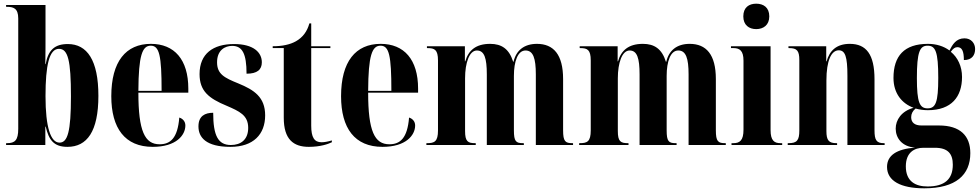

<svg xmlns="http://www.w3.org/2000/svg" viewBox="-20 -787 5312 1042"><path d="M346 10C452 10 514 -73 514 -267C514 -460 453 -548 348 -548C277 -548 241 -515 228 -439H226C227 -502 227 -546 227 -585V-760H13V-750H16C52 -750 79 -743 79 -687V-88C79 -26 61 -10 18 -10H13V0H226V-100H228C245 -27 272 10 346 10ZM303 -13C255 -13 227 -96 227 -265C227 -433 247 -522 300 -522C349 -522 365 -459 365 -264C365 -72 347 -13 303 -13Z M809 10C936 10 986 -53 986 -106C986 -128 972 -143 953 -149C944 -36 904 -4 846 -4C766 -4 731 -75 731 -284H1002V-306C1002 -464 926 -549 799 -549C663 -549 584 -453 584 -265C584 -91 658 10 809 10ZM731 -294C732 -486 752 -539 798 -539C845 -539 857 -486 857 -294Z M1231 10C1355 10 1419 -58 1419 -161C1419 -260 1359 -299 1274 -334C1197 -365 1158 -385 1158 -449C1158 -515 1201 -538 1240 -538C1295 -538 1318 -496 1318 -387C1376 -387 1401 -409 1401 -449C1401 -501 1358 -548 1250 -548C1137 -548 1063 -496 1063 -385C1063 -293 1113 -253 1210 -213C1279 -183 1327 -162 1327 -93C1327 -30 1288 0 1233 0C1164 0 1137 -50 1137 -175C1093 -175 1057 -158 1057 -101C1057 -42 1097 10 1231 10Z M1656 10C1718 10 1761 -5 1781 -15V-25C1758 -18 1740 -15 1725 -15C1686 -15 1669 -41 1669 -105V-526H1773V-536H1669V-660H1659C1647 -616 1623 -584 1586 -563C1554 -545 1512 -536 1460 -536V-526H1520V-148C1520 -31 1572 10 1656 10Z M2056 10C2183 10 2233 -53 2233 -106C2233 -128 2219 -143 2200 -149C2191 -36 2151 -4 2093 -4C2013 -4 1978 -75 1978 -284H2249V-306C2249 -464 2173 -549 2046 -549C1910 -549 1831 -453 1831 -265C1831 -91 1905 10 2056 10ZM1978 -294C1979 -486 1999 -539 2045 -539C2092 -539 2104 -486 2104 -294Z M2294 0H2562V-10H2559C2519 -10 2504 -19 2504 -76V-362C2504 -446 2527 -513 2568 -513C2609 -513 2622 -471 2622 -383V0H2823V-10H2819C2780 -10 2769 -19 2769 -80V-375C2769 -454 2790 -513 2832 -513C2874 -513 2888 -470 2888 -383V0H3090V-10H3087C3048 -10 3036 -19 3036 -80V-358C3036 -491 2984 -549 2894 -549C2824 -549 2781 -513 2767 -452H2765C2743 -522 2702 -549 2640 -549C2562 -549 2522 -513 2505 -454H2503V-536H2297V-526H2300C2339 -526 2357 -517 2357 -459V-79C2357 -19 2338 -10 2298 -10H2294Z M3123 0H3391V-10H3388C3348 -10 3333 -19 3333 -76V-362C3333 -446 3356 -513 3397 -513C3438 -513 3451 -471 3451 -383V0H3652V-10H3648C3609 -10 3598 -19 3598 -80V-375C3598 -454 3619 -513 3661 -513C3703 -513 3717 -470 3717 -383V0H3919V-10H3916C3877 -10 3865 -19 3865 -80V-358C3865 -491 3813 -549 3723 -549C3653 -549 3610 -513 3596 -452H3594C3572 -522 3531 -549 3469 -549C3391 -549 3351 -513 3334 -454H3332V-536H3126V-526H3129C3168 -526 3186 -517 3186 -459V-79C3186 -19 3167 -10 3127 -10H3123Z M4084 -629C4123 -629 4155 -651 4155 -698C4155 -747 4123 -767 4084 -767C4045 -767 4014 -747 4014 -698C4014 -651 4045 -629 4084 -629ZM3950 0H4225V-10H4216C4182 -10 4162 -24 4162 -81V-536H3947V-526H3961C3994 -526 4015 -512 4015 -458V-83C4015 -25 3995 -10 3960 -10H3950Z M4255 0H4523V-10H4520C4478 -10 4465 -25 4465 -76V-350C4465 -459 4492 -514 4532 -514C4567 -514 4579 -479 4579 -376V0H4781V-10H4777C4737 -10 4726 -26 4726 -80V-357C4726 -492 4681 -549 4592 -549C4520 -549 4482 -512 4466 -454H4464V-536H4259V-526H4263C4305 -526 4318 -512 4318 -461V-79C4318 -25 4305 -10 4259 -10H4255Z M4996 235C5168 235 5246 162 5246 44C5246 -50 5191 -106 5076 -106H4981C4944 -106 4925 -122 4925 -151C4925 -169 4933 -185 4949 -198C4970 -192 4993 -189 5016 -189C5144 -189 5201 -262 5201 -369C5201 -427 5178 -475 5140 -506C5153 -524 5163 -531 5176 -531C5201 -531 5211 -509 5211 -461C5256 -461 5272 -489 5272 -521C5272 -552 5251 -579 5214 -579C5169 -579 5149 -545 5133 -513C5102 -536 5062 -549 5016 -549C4887 -549 4829 -483 4829 -364C4829 -280 4875 -225 4938 -202C4872 -184 4841 -136 4841 -89C4841 -38 4875 9 4946 14C4846 22 4794 56 4794 119C4794 194 4867 235 4996 235ZM5014 -199C4971 -199 4956 -231 4956 -363C4956 -506 4972 -539 5014 -539C5057 -539 5072 -507 5072 -364C5072 -231 5058 -199 5014 -199ZM5014 225C4949 225 4896 198 4896 116C4896 38 4945 15 4991 15H5054C5125 15 5151 48 5151 107C5151 185 5107 225 5014 225Z"/></svg>

Font: Noto Serif Display Condensed Extra
Style: Regular
Weight: 800
Width: 3
Designer: Monotype Design Team
Foundry: Monotype Imaging Inc.
Version: Version 1.900